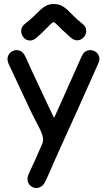

<svg xmlns="http://www.w3.org/2000/svg" viewBox="-20 -756 528 951"><path d="M122 106Q114 124 117 139Q120 154 130.5 163.5Q141 173 154.5 175Q168 177 181.5 169.5Q195 162 204 144Q209 133 214 121.5Q219 110 224.5 98Q230 86 235 74Q240 62 245 50Q249 41 253 31Q257 21 261.5 12Q266 3 269 -4Q281 -31 283.5 -52Q286 -73 279.5 -96.5Q273 -120 257.5 -152.5Q242 -185 218 -234Q208 -255 194.5 -284Q181 -313 165.5 -346Q150 -379 134.5 -412.5Q119 -446 105 -477Q94 -500 76.5 -505.5Q59 -511 43 -503.5Q27 -496 20 -479Q13 -462 23 -439Q37 -409 53 -375Q69 -341 84.5 -307.5Q100 -274 114 -244.5Q128 -215 138 -194Q151 -167 163 -145Q175 -123 183 -105Q191 -87 193 -71.5Q195 -56 188 -41Q185 -33 181 -24.5Q177 -16 173 -7Q169 2 165 12Q160 24 154.5 35.5Q149 47 143.5 59Q138 71 132.5 83Q127 95 122 106ZM466 -440Q477 -463 469.5 -480Q462 -497 445.5 -504Q429 -511 411.5 -505Q394 -499 384 -476Q374 -453 362 -426.5Q350 -400 339.5 -376Q329 -352 321 -335Q305 -298 286 -256Q267 -214 248.5 -173Q230 -132 214 -97.5Q198 -63 188 -40Q184 -30 180.5 -22Q177 -14 173.5 -6Q170 2 166 12Q161 23 155.5 35Q150 47 144 59Q138 71 132.5 83Q127 95 122 106Q114 124 117 139Q120 154 130.5 163.5Q141 173 154.5 175Q168 177 181.5 169.5Q195 162 204 144Q209 133 214.5 121.5Q220 110 225 98.5Q230 87 235 75.5Q240 64 245 52Q249 42 253.5 33Q258 24 262 14.5Q266 5 270 -4Q285 -37 308 -88Q331 -139 356.5 -195Q382 -251 403 -299Q409 -312 416.5 -329Q424 -346 432.5 -365Q441 -384 449.5 -403Q458 -422 466 -440ZM106 -640Q86 -625 85 -606Q84 -587 95 -572.5Q106 -558 124.5 -555.5Q143 -553 162 -570Q187 -592 204 -609.5Q221 -627 231.5 -637Q242 -647 246 -646Q250 -646 260.5 -635.5Q271 -625 288.5 -608Q306 -591 330 -570Q349 -554 367 -556.5Q385 -559 396.5 -573.5Q408 -588 407 -606.5Q406 -625 386 -640Q361 -660 344 -677.5Q327 -695 313 -708Q299 -721 283.5 -728.5Q268 -736 246 -736Q225 -736 210 -728.5Q195 -721 181 -708Q167 -695 149.5 -677.5Q132 -660 106 -640Z"/></svg>

Font: Tilt Neon
Style: Regular
Weight: 400
Designer: Andy Clymer
Foundry: Andy Clymer
Version: Version 1.000